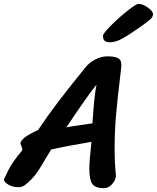

<svg xmlns="http://www.w3.org/2000/svg" viewBox="-37 -957 813 995"><path d="M681 -937Q702 -937 729 -918Q756 -899 756 -883Q756 -870 742 -857Q728 -844 685 -814Q624 -771 592 -754.5Q560 -738 534 -738Q515 -738 506 -745Q497 -752 497 -769Q497 -777 500 -781Q514 -802 553.5 -840Q593 -878 631.5 -907.5Q670 -937 681 -937ZM228 -182Q204 -144 197 -131Q176 -94 159.5 -69.5Q143 -45 124 -26Q103 -5 89.5 4Q76 13 58 13Q28 13 5.5 -0.5Q-17 -14 -17 -28Q-15 -30 5 -72.5Q25 -115 79 -179Q79 -187 74 -199Q69 -211 69 -213Q69 -242 160 -283Q211 -359 267.5 -433Q324 -507 406 -608Q426 -633 457 -649Q488 -665 519 -665Q551 -665 567 -659Q583 -653 587.5 -643Q592 -633 592 -615Q588 -585 587 -570Q572 -449 564.5 -362.5Q557 -276 557 -190Q557 -111 564 -45Q561 -21 543 -1.5Q525 18 501 18Q455 18 440.5 -5Q426 -28 426 -83Q426 -123 437 -222Q306 -200 228 -182ZM362 -306 442 -318Q451 -457 463 -518Q424 -472 307 -297Q325 -301 362 -306Z"/></svg>

Font: Sriracha
Style: Regular
Weight: 400
Designer: Suppakit Chalermlarp
Version: Version 1.002g